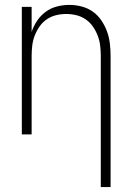

<svg xmlns="http://www.w3.org/2000/svg" viewBox="-20 -548 540 783"><path d="M391 215V-320Q391 -341 388.5 -362Q386 -383 378.5 -402.5Q371 -422 359 -439.5Q347 -457 329.5 -469Q312 -481 291.5 -486Q271 -491 250 -491Q229 -491 208.5 -486Q188 -481 170.5 -469Q153 -457 141 -439.5Q129 -422 121.5 -402.5Q114 -383 111.5 -362Q109 -341 109 -320V0H69V-520H109V-418Q117 -442 131.5 -463.5Q146 -485 166.5 -500Q187 -515 212 -521.5Q237 -528 263 -528Q288 -528 313 -521.5Q338 -515 358.5 -500.5Q379 -486 393.5 -464.5Q408 -443 416.5 -419.5Q425 -396 428 -370.5Q431 -345 431 -320V215Z"/></svg>

Font: Zed Sans Extralight
Style: Regular
Weight: 200
Designer: Belleve Invis
Foundry: Belleve Invis
Version: Version 1.0.0; ttfautohint (v1.8.4)